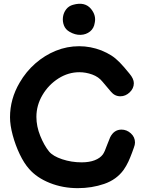

<svg xmlns="http://www.w3.org/2000/svg" viewBox="-20 -965 750 997"><path d="M384 12Q457 12 521 -10Q585 -32 622 -83Q637 -105 646.5 -125.5Q656 -146 666 -173L675 -198Q681 -213 681 -225Q681 -253 659.5 -272.5Q638 -292 611 -292Q572 -292 552 -252L536 -212Q524 -177 514 -163Q500 -144 472 -133Q444 -122 404 -122Q351 -122 303 -138Q255 -154 235 -178Q209 -210 189 -259.5Q169 -309 169 -358Q169 -418 200.5 -471.5Q232 -525 284 -558Q335 -590 392 -590Q426 -590 459 -578Q492 -566 512 -541L556 -489Q576 -465 605 -465Q632 -465 653.5 -485.5Q675 -506 675 -533Q675 -556 652 -583Q623 -619 601.5 -641Q580 -663 558 -677Q536 -691 507 -703Q450 -725 391 -725Q328 -725 270 -701.5Q212 -678 163.5 -635.5Q115 -593 82 -536Q32 -451 32 -356Q32 -315 46 -263Q60 -211 82.5 -164Q105 -117 131 -88Q171 -42 238.5 -15Q306 12 384 12ZM472 -847Q480 -884 454 -917Q422 -958 359 -940Q337 -934 323.5 -916.5Q310 -899 307 -876.5Q304 -854 312 -833Q320 -812 341 -800Q370 -783 398.5 -784Q427 -785 447.5 -801.5Q468 -818 472 -847Z"/></svg>

Font: Balsamiq Sans
Style: Bold
Weight: 700
Designer: Michael Angeles
Foundry: Balsamiq SRL
Version: Version 1.020; ttfautohint (v1.8.4.7-5d5b);gftools[0.9.26]